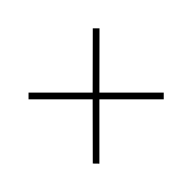

<svg xmlns="http://www.w3.org/2000/svg" viewBox="-106 -978 1211 1211"><g transform="rotate(-45 500.0 -372.5)"><path d="M787 -56 500 -343 213 -56 184 -86 470 -373 184 -659 214 -689 500 -403 787 -689 817 -659 530 -373 817 -86Z"/></g></svg>

Font: Noto Sans KR Thin ExtraLight
Style: Regular
Weight: 250
Version: Version 2.004-H2;hotconv 1.0.118;makeotfexe 2.5.65603